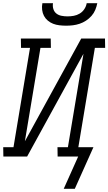

<svg xmlns="http://www.w3.org/2000/svg" viewBox="-33 -975 675 1196"><path d="M379 -815Q358 -815 337 -817.5Q316 -820 298 -827Q280 -834 265 -846.5Q250 -859 241 -876Q232 -893 229.5 -913.5Q227 -934 231 -955H297Q294 -936 299.5 -918.5Q305 -901 318.5 -890.5Q332 -880 350.5 -876.5Q369 -873 388 -873Q407 -873 426.5 -876.5Q446 -880 463.5 -890.5Q481 -901 492.5 -918.5Q504 -936 507 -955H573Q569 -934 560.5 -913.5Q552 -893 537 -876Q522 -859 503 -846.5Q484 -834 463 -827Q442 -820 421 -817.5Q400 -815 379 -815ZM364 201 454 0H326L325 -58H390L487 -640L136 0H-12L-13 -58H51L154 -677H98L97 -735H283L284 -677H219L122 -95L473 -735H621L622 -677H558L455 -58H549L433 201Z"/></svg>

Font: Iosevka Etoile Light
Style: Italic
Weight: 300
Italic angle: -9°
Designer: Belleve Invis
Foundry: Belleve Invis
Version: Version 22.1.2; ttfautohint (v1.8.4)